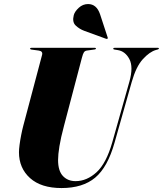

<svg xmlns="http://www.w3.org/2000/svg" viewBox="-20 -942 824 972"><path d="M548.5 -222 635 -528.5Q656 -603 635 -642.8Q614 -682.5 576 -688.5L560 -691Q553.5 -691.5 553.5 -696Q553.5 -700 560.5 -700H778.5Q784.5 -700 784.5 -696.5Q784.5 -693.5 778.5 -691.5L769.5 -689Q737.5 -680 703.2 -642.5Q669 -605 647 -527.5L560 -220Q525 -95.5 462 -42.8Q399 10 291.5 10Q188 10 132 -40.5Q76 -91 76 -171.5Q76 -185.5 79 -208.5Q82 -231.5 87 -257.2Q92 -283 97.5 -304L193 -664Q198 -683 176 -686L139 -691Q132.5 -692 132.5 -696Q132.5 -700 139.5 -700H459.5Q465.5 -700 465.5 -696.5Q465.5 -692 459 -691.5L419.5 -686Q410 -684.5 405 -677.5Q400 -670.5 394.5 -649L304.5 -307Q287.5 -243.5 280.8 -201.5Q274 -159.5 274 -132Q274 -77 298.5 -51Q323 -25 362.5 -25Q419.5 -25 468.8 -70Q518 -115 548.5 -222ZM486.5 -870 525 -752.5Q527 -749 524.5 -746.5Q522.5 -744 517.5 -745.5L406.5 -786Q382 -795 363.2 -812.8Q344.5 -830.5 353.5 -865.5Q358.5 -884 379 -902.8Q399.5 -921.5 426 -921.5Q469 -921.5 486.5 -870Z"/></svg>

Font: Fraunces 144pt S000 Black
Style: Italic
Weight: 900
Italic angle: -16°
Version: Version 1.000; ttfautohint (v1.8.3)